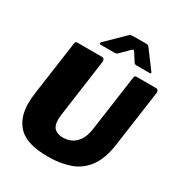

<svg xmlns="http://www.w3.org/2000/svg" viewBox="-221 -1113 1189 1272"><g transform="rotate(30 374.0 -477.0)"><path d="M687 -287Q671 -172 623 -107Q575 -42 501 -16Q427 10 333 10Q177 10 111 -53.5Q45 -117 45 -234Q45 -254 47 -275.5Q49 -297 52 -319L109 -725Q111 -736 114.5 -739Q118 -742 126 -742H316Q325 -742 330.5 -733.5Q336 -725 334 -715L274 -283Q273 -271 271.5 -260.5Q270 -250 270 -240Q270 -189 293.5 -169Q317 -149 357 -149Q390 -149 420 -163Q450 -177 472 -210Q494 -243 502 -298L562 -725Q564 -736 567 -739Q570 -742 579 -742H729Q738 -742 743.5 -733.5Q749 -725 747 -715L687 -287ZM484 -875Q477 -886 472 -886.5Q467 -887 456 -876L398 -818Q391 -811 385.5 -809Q380 -807 370 -807H267Q258 -807 257.5 -813.5Q257 -820 263 -825L394 -953Q402 -961 410 -962.5Q418 -964 432 -964H527Q538 -964 543 -958Q548 -952 552 -947L646 -821Q653 -811 650 -809Q647 -807 636 -807H540Q531 -807 526.5 -810.5Q522 -814 518 -821Z"/></g></svg>

Font: Libre Franklin Thin Black
Style: Italic
Weight: 900
Italic angle: -8°
Version: Version 2.000